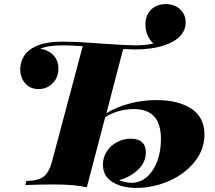

<svg xmlns="http://www.w3.org/2000/svg" viewBox="-20 -906 1051 940"><path d="M981 -247Q981 -174 933 -114Q885 -54 807.5 -20Q730 14 645 14Q578 14 531 -14.5Q484 -43 484 -101Q484 -136 503 -165Q522 -194 553.5 -210.5Q585 -227 620 -227Q656 -227 675 -210Q694 -193 694 -160Q694 -111 655 -74.5Q616 -38 563 -24Q593 -11 624 -11Q667 -11 700 -40.5Q733 -70 750.5 -118.5Q768 -167 768 -224Q768 -299 735 -335.5Q702 -372 635 -372Q596 -372 558.5 -361Q521 -350 495 -332L405 11Q346 -3 245 -3Q178 -3 104 0L109 -20Q169 -21 195 -42.5Q221 -64 234 -113L385 -680Q319 -684 292 -684Q212 -684 177 -667Q216 -662 241 -636Q266 -610 266 -570Q266 -527 238 -498.5Q210 -470 169 -470Q127 -470 103 -498.5Q79 -527 79 -567Q79 -599 96 -629Q113 -659 152 -678Q201 -702 286 -702Q357 -702 485 -692Q599 -684 642 -684Q694 -684 731 -693Q714 -708 703 -732.5Q692 -757 692 -786Q692 -831 719.5 -858.5Q747 -886 791 -886Q834 -886 861.5 -860.5Q889 -835 889 -796Q889 -763 868.5 -737Q848 -711 810 -694Q744 -664 637 -664Q621 -664 583 -666L501 -352Q549 -381 612 -398.5Q675 -416 746 -416Q854 -416 917.5 -373.5Q981 -331 981 -247Z"/></svg>

Font: Playfair Display SC Black
Style: Italic
Weight: 900
Italic angle: -14°
Designer: Claus Eggers Sørensen
Foundry: Claus Eggers Sørensen
Version: Version 1.200; ttfautohint (v1.6)